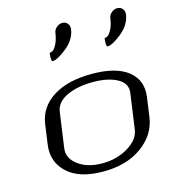

<svg xmlns="http://www.w3.org/2000/svg" viewBox="-116 -889 897 986"><g transform="rotate(-15 333.0 -396.0)"><path d="M523.4 -167 549.8 -354.5Q556.6 -404.3 507.3 -431.2Q458 -458 377 -458Q295.9 -458 238.8 -431.2Q181.6 -404.3 174.8 -354.5L148.4 -167Q141.6 -115.2 190.9 -78.6Q240.2 -42 318.4 -42Q396.5 -42 456.5 -78.6Q516.6 -115.2 523.4 -167ZM612.3 -208Q599.6 -118.2 518.6 -59.1Q437.5 0 312.5 0Q185.5 0 122.1 -59.1Q58.6 -118.2 71.3 -208L85.9 -312.5Q98.6 -400.4 176.8 -450.2Q254.9 -500 382.8 -500Q511.7 -500 575.2 -449.7Q638.7 -399.4 627 -312.5ZM632.8 -750Q625 -695.3 574.7 -655.3Q524.4 -615.2 500 -615.2Q489.3 -615.2 495.1 -660.2Q503.9 -660.2 513.2 -666.5Q522.5 -672.9 533.7 -694.8Q544.9 -716.8 549.8 -750Q551.8 -767.6 565.9 -779.8Q580.1 -792 596.7 -792Q614.3 -792 624.5 -779.8Q634.8 -767.6 632.8 -750ZM340.8 -750Q333 -695.3 282.7 -655.3Q232.4 -615.2 208 -615.2Q197.3 -615.2 203.1 -660.2Q211.9 -660.2 221.2 -666.5Q230.5 -672.9 241.7 -694.8Q252.9 -716.8 257.8 -750Q259.8 -767.6 273.9 -779.8Q288.1 -792 305.7 -792Q322.3 -792 332.5 -779.8Q342.8 -767.6 340.8 -750Z"/></g></svg>

Font: okolaks
Style: RegularItalic
Weight: 500
Italic angle: -8°
Version: Version 000.6.0